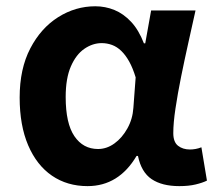

<svg xmlns="http://www.w3.org/2000/svg" viewBox="-20 -594 703 627"><path d="M265.9 13.8Q199.6 13.8 149.7 -20.3Q99.9 -54.4 72 -119.5Q44.2 -184.6 44.2 -275.5Q44.2 -369.3 78.9 -435.9Q113.6 -502.4 170 -538Q226.4 -573.5 291.1 -573.5Q324 -573.5 353.6 -561.4Q383.3 -549.3 408.2 -522.7Q433.1 -496.1 450 -452.4H454.3L473.5 -559.8H618.5Q607.5 -509.8 594.9 -453.7Q582.4 -397.7 571.3 -342.8Q560.2 -287.8 553.1 -240.2Q545.9 -192.5 545.9 -159.3Q545.9 -130.2 561.4 -118Q576.9 -105.8 600.5 -105.8Q608.9 -105.8 618.6 -107.5Q628.3 -109.2 637.7 -113L655.8 -4.2Q641.6 2.9 619.1 8.3Q596.5 13.8 565.5 13.8Q509.1 13.8 475.2 -9Q441.4 -31.8 430.5 -84.8H426Q367.6 13.8 265.9 13.8ZM300.1 -107.4Q328.5 -107.4 353.6 -125.5Q378.7 -143.6 395.9 -174.4Q413.2 -205.2 415.6 -242.3L423 -341.3Q413.9 -371.4 402 -392.9Q390 -414.3 376.1 -427.7Q362.1 -441.2 345.9 -447.2Q329.6 -453.2 312 -453.2Q282.5 -453.2 255.3 -434.5Q228.2 -415.8 211.4 -377Q194.5 -338.2 194.5 -277.1Q194.5 -191 223 -149.2Q251.4 -107.4 300.1 -107.4Z"/></svg>

Font: Noto Sans SC Thin
Style: Regular
Weight: 100
Designer: Ryoko NISHIZUKA 西塚涼子 (kana, bopomofo & ideographs); Paul D. Hunt (Latin, Greek & Cyrillic); Sandoll Communications 산돌커뮤니
Foundry: Adobe
Version: Version 2.004-H2;hotconv 1.0.118;makeotfexe 2.5.65603